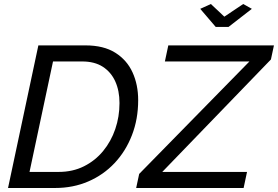

<svg xmlns="http://www.w3.org/2000/svg" viewBox="-20 -936 1384 956"><path d="M673 -70 1222 -630H801L818 -710H1344L1329 -640L788 -80H1210L1193 0H658ZM171 -710H406Q496 -710 554 -673.5Q612 -637 640 -575.5Q668 -514 668 -437Q668 -343 637 -263Q606 -183 550.5 -124Q495 -65 419.5 -32.5Q344 0 255 0H20ZM272 -80Q342 -80 398 -108Q454 -136 493.5 -184Q533 -232 554 -293.5Q575 -355 575 -423Q575 -484 554 -530.5Q533 -577 492 -603.5Q451 -630 389 -630H244L127 -80ZM977 -892 1030 -916 1097 -853 1191 -916 1234 -892 1118 -802H1054Z"/></svg>

Font: Raleway Thin Medium
Style: Italic
Weight: 500
Italic angle: -12°
Version: Version 4.026